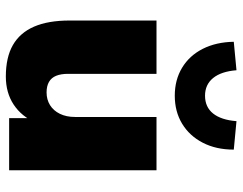

<svg xmlns="http://www.w3.org/2000/svg" viewBox="-104 -694 810 641"><g transform="rotate(90 300.5 -374.0)"><path d="M236 11Q172 11 131 -12.5Q90 -36 69.5 -83Q49 -130 49 -202V-492H227V-197Q227 -173 233.5 -157Q240 -141 254 -133Q268 -125 289 -125Q313 -125 331.5 -136.5Q350 -148 360.5 -169.5Q371 -191 371 -220V-492H549V0H375V-90H391Q369 -41 329.5 -15Q290 11 236 11ZM300 -553Q247 -553 206.5 -577.5Q166 -602 143.5 -646.5Q121 -691 120 -750L215 -759Q219 -708 241 -681Q263 -654 300 -654Q338 -654 359.5 -681Q381 -708 385 -759L480 -750Q480 -691 457 -646.5Q434 -602 393.5 -577.5Q353 -553 300 -553Z"/></g></svg>

Font: Nunito Sans 12pt ExtraLight 12pt Black
Style: Regular
Weight: 900
Version: Version 3.101;gftools[0.9.27]